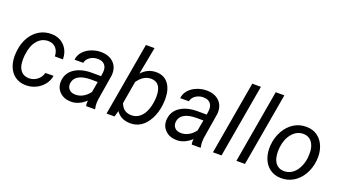

<svg xmlns="http://www.w3.org/2000/svg" viewBox="-60 -1294 3286 1848"><g transform="rotate(20 1583.0 -370.0)"><path d="M238.3 -63.5Q285.6 -62.5 323.7 -91.1Q361.8 -119.6 373.5 -166L457 -166.5Q449.7 -116.7 417.2 -75.7Q384.8 -34.7 335.4 -11.7Q286.1 11.2 234.4 9.8Q168.5 8.8 122.8 -24.7Q77.1 -58.1 55.7 -117.9Q34.2 -177.7 41 -252.4L43.5 -276.9Q52.7 -353 87.9 -413.1Q123 -473.1 179.7 -506.6Q236.3 -540 304.7 -538.1Q387.7 -536.1 437.5 -482.4Q487.3 -428.7 487.3 -346.2L404.8 -346.7Q403.8 -398.4 376 -430.4Q348.1 -462.4 300.8 -464.4Q231.9 -465.8 186.3 -413.1Q140.6 -360.4 129.4 -265.6L127.9 -252.9Q125 -221.7 127 -188.5Q130.4 -131.3 159.2 -98.1Q188 -64.9 238.3 -63.5Z M851.1 0Q847.7 -14.2 847.7 -27.8L849.1 -55.7Q776.4 11.7 694.8 9.8Q625 8.8 581.3 -34.4Q537.6 -77.6 541.5 -142.6Q546.4 -226.6 615 -273.7Q683.6 -320.8 795.4 -320.8L887.7 -320.3L893.6 -362.3Q898.4 -409.7 875.2 -437.3Q852.1 -464.8 805.7 -465.8Q760.3 -466.8 725.3 -443.6Q690.4 -420.4 682.6 -382.3L593.8 -381.8Q598.1 -428.2 629.9 -464.1Q661.6 -500 711.4 -519.8Q761.2 -539.6 814.5 -538.6Q897 -536.6 942.9 -488.5Q988.8 -440.4 981.4 -360.8L938.5 -99.1L936 -61.5Q935.1 -34.7 941.9 -8.3L940.9 0ZM712.4 -68.4Q754.9 -67.4 792.7 -88.6Q830.6 -109.9 857.9 -147.5L877 -256.3L810.1 -256.8Q726.6 -256.8 682.1 -230.5Q637.7 -204.1 631.8 -155.8Q627.4 -118.7 649.2 -94Q670.9 -69.3 712.4 -68.4Z M1540 -261.7Q1530.3 -180.7 1495.6 -115.7Q1460.9 -50.8 1411.6 -19.5Q1362.3 11.7 1302.2 10.3Q1206.5 8.3 1160.2 -61.5L1142.1 0H1060.5L1190.9 -750H1279.3L1226.1 -469.7Q1289.6 -540 1380.4 -538.1Q1456.5 -536.1 1499 -481.9Q1541.5 -427.7 1543.9 -332.5Q1544.4 -301.3 1541 -272ZM1456.1 -313Q1457.5 -384.3 1432.1 -422.1Q1406.7 -460 1354.5 -461.9Q1272 -463.9 1214.8 -378.9L1175.3 -148.9Q1204.6 -68.4 1285.2 -66.4Q1336.9 -64.5 1375.7 -97.2Q1414.6 -129.9 1434.6 -188.7Q1454.6 -247.6 1456.1 -313Z M1933.1 0Q1929.7 -14.2 1929.7 -27.8L1931.2 -55.7Q1858.4 11.7 1776.9 9.8Q1707 8.8 1663.3 -34.4Q1619.6 -77.6 1623.5 -142.6Q1628.4 -226.6 1697 -273.7Q1765.6 -320.8 1877.4 -320.8L1969.7 -320.3L1975.6 -362.3Q1980.5 -409.7 1957.3 -437.3Q1934.1 -464.8 1887.7 -465.8Q1842.3 -466.8 1807.4 -443.6Q1772.5 -420.4 1764.6 -382.3L1675.8 -381.8Q1680.2 -428.2 1711.9 -464.1Q1743.7 -500 1793.5 -519.8Q1843.3 -539.6 1896.5 -538.6Q1979 -536.6 2024.9 -488.5Q2070.8 -440.4 2063.5 -360.8L2020.5 -99.1L2018.1 -61.5Q2017.1 -34.7 2023.9 -8.3L2022.9 0ZM1794.4 -68.4Q1836.9 -67.4 1874.8 -88.6Q1912.6 -109.9 1939.9 -147.5L1959 -256.3L1892.1 -256.8Q1808.6 -256.8 1764.2 -230.5Q1719.7 -204.1 1713.9 -155.8Q1709.5 -118.7 1731.2 -94Q1752.9 -69.3 1794.4 -68.4Z M2238.3 0H2150.4L2280.3 -750H2368.7Z M2478.5 0H2390.6L2520.5 -750H2608.9Z M2916.5 -538.1Q2982.9 -537.1 3030.3 -502Q3077.6 -466.8 3100.3 -405Q3123 -343.3 3115.7 -270L3114.7 -259.3Q3105.5 -182.1 3068.8 -119.9Q3032.2 -57.6 2974.1 -22.9Q2916 11.7 2846.7 9.8Q2780.8 8.8 2733.2 -26.4Q2685.5 -61.5 2663.6 -122.1Q2641.6 -182.6 2647.9 -255.4Q2655.3 -337.4 2692.4 -402.8Q2729.5 -468.3 2787.8 -504.2Q2846.2 -540 2916.5 -538.1ZM2736.8 -254.9Q2733.4 -224.1 2736.8 -190.9Q2741.7 -133.3 2771.2 -99.1Q2800.8 -64.9 2850.1 -63.5Q2894 -62 2931.2 -85.2Q2968.3 -108.4 2993.7 -155.3Q3019 -202.1 3026.4 -259.3Q3030.3 -304.2 3027.8 -335Q3022 -394 2992.2 -428.2Q2962.4 -462.4 2913.1 -464.4Q2844.7 -465.8 2796.9 -410.6Q2749 -355.5 2737.8 -266.1Z"/></g></svg>

Font: RobotoDraft
Style: Italic
Weight: 400
Italic angle: -12°
Version: Version 2.001101; 2014